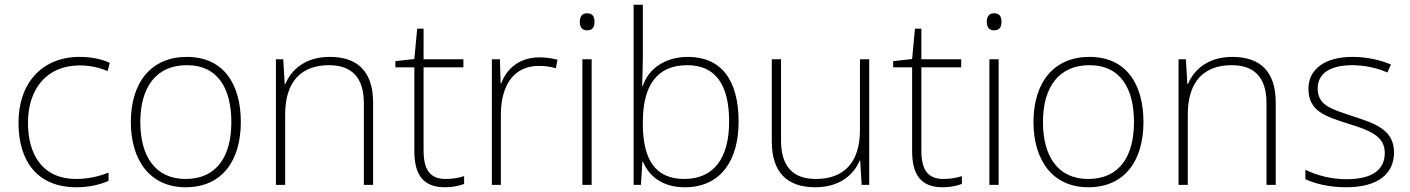

<svg xmlns="http://www.w3.org/2000/svg" viewBox="-20 -780 5947 810"><path d="M302 10C358 10 404 -2 438 -17V-52C399 -36 351 -25 301 -25C160 -25 98 -127 98 -262C98 -407 179 -504 316 -504C354 -504 395 -497 434 -480L443 -515C407 -531 366 -540 316 -540C158 -540 58 -430 58 -262C58 -100 138 10 302 10Z M996 -265C996 -423 925 -540 768 -540C620 -540 532 -435 532 -265C532 -104 613 10 763 10C919 10 996 -105 996 -265ZM572 -265C572 -415 641 -505 768 -505C903 -505 956 -401 956 -265C956 -124 897 -25 763 -25C634 -25 572 -122 572 -265Z M1371 -540C1268 -540 1209 -486 1184 -426H1181L1175 -530H1144V0H1183V-297C1183 -437 1252 -505 1368 -505C1462 -505 1515 -455 1515 -345V0H1554V-347C1554 -479 1488 -540 1371 -540Z M1860 -25C1791 -25 1767 -68 1767 -146V-496H1935V-530H1767V-659H1740L1728 -531L1648 -522V-496H1728V-143C1728 -43 1765 10 1857 10C1891 10 1916 4 1938 -4V-37C1917 -30 1891 -25 1860 -25Z M2255 -538C2172 -538 2117 -490 2095 -429H2092L2089 -530H2055V0H2093V-295C2093 -421 2148 -502 2253 -502C2281 -502 2302 -499 2325 -492L2332 -528C2309 -534 2284 -538 2255 -538Z M2456 -724C2435 -724 2426 -709 2426 -688C2426 -667 2435 -652 2456 -652C2481 -652 2488 -667 2488 -688C2488 -709 2481 -724 2456 -724ZM2476 -530H2437V0H2476Z M2692 -535V-760H2653V0H2684L2690 -97H2693C2719 -35 2776 10 2869 10C3024 10 3096 -108 3096 -266C3096 -446 3020 -540 2882 -540C2784 -540 2715 -488 2692 -418H2689C2690 -449 2692 -501 2692 -535ZM2879 -505C2997 -505 3056 -425 3056 -267C3056 -112 2991 -25 2866 -25C2746 -25 2692 -106 2692 -256V-265C2692 -417 2750 -505 2879 -505Z M3647 -530H3608V-232C3608 -92 3538 -25 3422 -25C3327 -25 3275 -76 3275 -187V-530H3236V-183C3236 -55 3299 10 3419 10C3523 10 3582 -43 3607 -103H3609L3615 0H3647Z M3960 -25C3891 -25 3867 -68 3867 -146V-496H4035V-530H3867V-659H3840L3828 -531L3748 -522V-496H3828V-143C3828 -43 3865 10 3957 10C3991 10 4016 4 4038 -4V-37C4017 -30 3991 -25 3960 -25Z M4173 -724C4152 -724 4143 -709 4143 -688C4143 -667 4152 -652 4173 -652C4198 -652 4205 -667 4205 -688C4205 -709 4198 -724 4173 -724ZM4193 -530H4154V0H4193Z M4804 -265C4804 -423 4733 -540 4576 -540C4428 -540 4340 -435 4340 -265C4340 -104 4421 10 4571 10C4727 10 4804 -105 4804 -265ZM4380 -265C4380 -415 4449 -505 4576 -505C4711 -505 4764 -401 4764 -265C4764 -124 4705 -25 4571 -25C4442 -25 4380 -122 4380 -265Z M5179 -540C5076 -540 5017 -486 4992 -426H4989L4983 -530H4952V0H4991V-297C4991 -437 5060 -505 5176 -505C5270 -505 5323 -455 5323 -345V0H5362V-347C5362 -479 5296 -540 5179 -540Z M5861 -137C5861 -235 5777 -260 5686 -290C5601 -319 5539 -333 5539 -407C5539 -472 5594 -505 5685 -505C5737 -505 5795 -492 5833 -474L5848 -508C5804 -526 5749 -540 5686 -540C5572 -540 5500 -490 5500 -406C5500 -310 5572 -289 5668 -258C5759 -230 5822 -206 5822 -135C5822 -67 5774 -24 5660 -24C5598 -24 5537 -39 5487 -64V-24C5525 -6 5586 10 5659 10C5791 10 5861 -45 5861 -137Z"/></svg>

Font: Noto Sans Gurmukhi ExtraLight
Style: Regular
Weight: 200
Designer: Jelle Bosma - Monotype Design Team
Foundry: Monotype Imaging Inc.
Version: Version 2.004